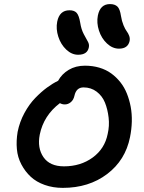

<svg xmlns="http://www.w3.org/2000/svg" viewBox="-20 -952 700 936"><path d="M560.1 -714.8Q528.3 -714.8 501.5 -740Q474.6 -765.1 462.4 -803Q450.2 -840.8 457 -876Q468.3 -932.1 516.1 -932.1Q540 -932.1 552.5 -919.9Q564.9 -907.7 569.8 -874Q573.7 -849.1 582 -829.1Q590.3 -809.1 597.7 -799.6Q605 -790 609.6 -777.8Q614.3 -765.6 611.8 -752Q603.5 -714.8 560.1 -714.8ZM360.8 -685.1Q329.6 -685.1 303 -710.2Q276.4 -735.4 264.2 -773.2Q252 -811 258.8 -846.2Q270 -901.9 318.8 -901.9Q342.3 -901.9 353.8 -889.2Q365.2 -876.5 371.1 -840.8Q376 -809.1 388.4 -785.6Q400.9 -762.2 408.4 -749Q416 -735.8 413.1 -721.2Q406.2 -685.1 360.8 -685.1ZM286.1 -36.1Q238.3 -36.1 197.8 -50.5Q157.2 -64.9 129.9 -90.3Q102.5 -115.7 84.2 -150.4Q65.9 -185.1 62.3 -225.1Q58.6 -265.1 65.9 -309.1Q75.7 -357.9 99.1 -401.1Q122.6 -444.3 152.1 -474.6Q181.6 -504.9 209.2 -525.1Q236.8 -545.4 263.2 -558.1Q281.2 -591.3 315.2 -611.6Q349.1 -631.8 394 -631.8Q431.6 -631.8 464.4 -622.1Q497.1 -612.3 522 -594.2Q546.9 -576.2 566.7 -551.3Q586.4 -526.4 598.6 -495.8Q610.8 -465.3 617.2 -431.2Q623.5 -397 622.6 -359.4Q621.6 -321.8 613.8 -283.2Q591.3 -170.9 502.2 -103.5Q413.1 -36.1 286.1 -36.1ZM173.8 -295.9Q161.1 -230.5 191.9 -185.8Q222.7 -141.1 292 -141.1Q373 -141.1 431.9 -184.1Q490.7 -227.1 504.9 -298.8Q514.2 -338.4 509.5 -378.7Q504.9 -418.9 491.7 -451.7Q478.5 -484.4 451.2 -505.1Q423.8 -525.9 387.2 -525.9Q351.6 -525.9 342.8 -484.9Q338.4 -464.8 325.2 -453.9Q312 -442.9 295.9 -442.9Q283.2 -442.9 272 -449.2Q192.9 -389.2 173.8 -295.9Z"/></svg>

Font: Shantell Sans Irregular
Style: Italic
Weight: 500
Italic angle: -11.31°
Designer: Stephen Nixon, Anya Danilova, Shantell Martin
Foundry: Arrow Type
Version: Version 1.006;[9816181b4]